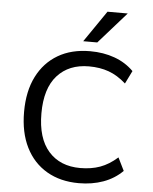

<svg xmlns="http://www.w3.org/2000/svg" viewBox="-62 -988 836 1048"><g transform="rotate(5 356.5 -464.0)"><path d="M409 9Q308 9 233.5 -34.5Q159 -78 118.5 -159Q78 -240 78 -353Q78 -466 118.5 -546.5Q159 -627 233 -670.5Q307 -714 409 -714Q482 -714 543 -692Q604 -670 648 -626L613 -555Q567 -596 518.5 -613.5Q470 -631 410 -631Q300 -631 236.5 -560.5Q173 -490 173 -353Q173 -217 236 -145.5Q299 -74 410 -74Q470 -74 518.5 -91.5Q567 -109 613 -150L648 -79Q604 -35 543 -13Q482 9 409 9ZM366 -765 484 -937H595L443 -765Z"/></g></svg>

Font: Nunito Sans 7pt
Style: Regular
Weight: 400
Designer: Vernon Adams
Foundry: Vernon Adams
Version: Version 3.101;gftools[0.9.27]